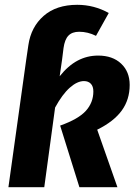

<svg xmlns="http://www.w3.org/2000/svg" viewBox="-20 -778 559 798"><path d="M384 -239 468 0H310L230 -256Q306 -283 337 -317.5Q368 -352 368 -398Q368 -419 357.5 -430Q347 -441 329 -441Q301 -441 270 -413.5Q239 -386 209 -331L164 0H15L89 -530L98 -591Q109 -666 161.5 -712Q214 -758 301 -758Q371 -758 432 -724L379 -629Q345 -646 309 -646Q280 -646 264.5 -630Q249 -614 244 -578L238 -530L228 -461Q263 -505 302.5 -526Q342 -547 388 -547Q448 -547 483.5 -513.5Q519 -480 519 -425Q519 -364 486 -318.5Q453 -273 384 -239Z"/></svg>

Font: Fira Sans Condensed
Style: Bold Italic
Weight: 700
Width: 3
Italic angle: -8°
Designer: Carrois Corporate & Edenspiekermann AG
Foundry: Carrois Corporate GbR & Edenspiekermann AG
Version: Version 4.203